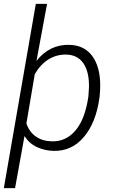

<svg xmlns="http://www.w3.org/2000/svg" viewBox="-31 -770 601 993"><path d="M0 0ZM246.1 10.3Q200.7 9.3 160.6 -9Q120.6 -27.3 95.7 -66.4L46.9 203.1H-11.2L154.3 -750H212.4L157.7 -455.1Q226.1 -541 328.1 -538.1Q404.3 -536.1 445.3 -481.4Q486.3 -426.8 487.3 -332Q487.3 -301.3 484.4 -272.5L483.4 -264.6Q465.8 -136.2 402.8 -61.5Q339.8 12.7 246.1 10.3ZM426.3 -272.5 429.2 -318.8Q430.7 -397 401.1 -441.4Q371.6 -485.8 312.5 -487.8Q261.2 -488.8 219.5 -462.6Q177.7 -436.5 148.9 -386.7L105.5 -131.3Q121.1 -86.9 155 -63.5Q189 -40 236.3 -39.1Q310.1 -36.6 359.9 -95.7Q409.7 -154.8 426.3 -272.5Z"/></svg>

Font: Roboto Light
Style: Italic
Weight: 300
Italic angle: -12°
Designer: Google
Version: Version 2.134; 2016; ttfautohint (v1.6)